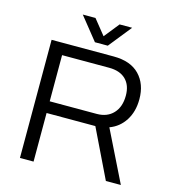

<svg xmlns="http://www.w3.org/2000/svg" viewBox="-124 -972 981 1077"><g transform="rotate(15 366.0 -434.0)"><path d="M223.1 -868.2H296.9L367.2 -780.8L437 -868.2H509.8L403.8 -735.8H329.1ZM90.8 0V-686H451.2Q549.8 -686 601.3 -632.8Q652.8 -579.6 652.8 -491.2Q652.8 -419.4 619.9 -367.9Q586.9 -316.4 530.8 -295.9L676.8 0H589.8L453.1 -282.2H169.9V0ZM169.9 -350.1H442.9Q503.4 -350.1 538.8 -387.9Q574.2 -425.8 574.2 -491.2Q574.2 -551.3 540.3 -584.7Q506.3 -618.2 442.9 -618.2H169.9Z"/></g></svg>

Font: Archivo Light
Style: Regular
Weight: 300
Designer: Hector Gatti
Foundry: Omnibus-Type
Version: Version 2.001